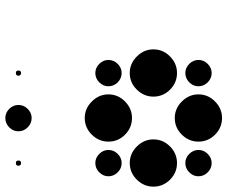

<svg xmlns="http://www.w3.org/2000/svg" viewBox="-90 -752 843 711"><g transform="rotate(-90 331.5 -396.5)"><path d="M416.7 -131.7Q435.8 -131.7 450.4 -117.1Q465 -102.5 465 -83.3Q465 -63.3 450.4 -48.8Q435.8 -34.2 416.7 -34.2Q396.7 -34.2 382.1 -48.8Q367.5 -63.3 367.5 -83.3Q367.5 -102.5 382.1 -117.1Q396.7 -131.7 416.7 -131.7ZM250 -170.8Q285 -170.8 311.2 -144.6Q337.5 -118.3 337.5 -83.3Q337.5 -47.5 311.2 -21.7Q285 4.2 250 4.2Q214.2 4.2 188.3 -21.7Q162.5 -47.5 162.5 -83.3Q162.5 -118.3 188.3 -144.6Q214.2 -170.8 250 -170.8ZM83.3 -131.7Q102.5 -131.7 117.1 -117.1Q131.7 -102.5 131.7 -83.3Q131.7 -63.3 117.1 -48.8Q102.5 -34.2 83.3 -34.2Q63.3 -34.2 48.8 -48.8Q34.2 -63.3 34.2 -83.3Q34.2 -102.5 48.8 -117.1Q63.3 -131.7 83.3 -131.7ZM416.7 -337.5Q451.7 -337.5 477.9 -311.2Q504.2 -285 504.2 -250Q504.2 -214.2 477.9 -188.3Q451.7 -162.5 416.7 -162.5Q380.8 -162.5 355 -188.3Q329.2 -214.2 329.2 -250Q329.2 -285 355 -311.2Q380.8 -337.5 416.7 -337.5ZM83.3 -337.5Q118.3 -337.5 144.6 -311.2Q170.8 -285 170.8 -250Q170.8 -214.2 144.6 -188.3Q118.3 -162.5 83.3 -162.5Q47.5 -162.5 21.7 -188.3Q-4.2 -214.2 -4.2 -250Q-4.2 -285 21.7 -311.2Q47.5 -337.5 83.3 -337.5ZM416.7 -465Q435.8 -465 450.4 -450.4Q465 -435.8 465 -416.7Q465 -396.7 450.4 -382.1Q435.8 -367.5 416.7 -367.5Q396.7 -367.5 382.1 -382.1Q367.5 -396.7 367.5 -416.7Q367.5 -435.8 382.1 -450.4Q396.7 -465 416.7 -465ZM250 -504.2Q285 -504.2 311.2 -477.9Q337.5 -451.7 337.5 -416.7Q337.5 -380.8 311.2 -355Q285 -329.2 250 -329.2Q214.2 -329.2 188.3 -355Q162.5 -380.8 162.5 -416.7Q162.5 -451.7 188.3 -477.9Q214.2 -504.2 250 -504.2ZM83.3 -465Q102.5 -465 117.1 -450.4Q131.7 -435.8 131.7 -416.7Q131.7 -396.7 117.1 -382.1Q102.5 -367.5 83.3 -367.5Q63.3 -367.5 48.8 -382.1Q34.2 -396.7 34.2 -416.7Q34.2 -435.8 48.8 -450.4Q63.3 -465 83.3 -465ZM416.7 -759.2Q425.8 -759.2 425.8 -750Q425.8 -740 416.7 -740Q406.7 -740 406.7 -750Q406.7 -759.2 416.7 -759.2ZM250 -798.3Q269.2 -798.3 283.8 -783.8Q298.3 -769.2 298.3 -750Q298.3 -730 283.8 -715.4Q269.2 -700.8 250 -700.8Q230 -700.8 215.4 -715.4Q200.8 -730 200.8 -750Q200.8 -769.2 215.4 -783.8Q230 -798.3 250 -798.3ZM83.3 -759.2Q92.5 -759.2 92.5 -750Q92.5 -740 83.3 -740Q73.3 -740 73.3 -750Q73.3 -759.2 83.3 -759.2Z"/></g></svg>

Font: 0xA000-Dots-Mono
Style: Dots-Mono
Weight: 400
Version: Version 0.1